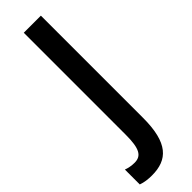

<svg xmlns="http://www.w3.org/2000/svg" viewBox="-363 -715 921 921"><g transform="rotate(-45 97.5 -254.5)"><path d="M18 205C124 205 183 149 183 -20V-714H67V-22C67 71 49 103 2 103C-19 103 -38 99 -54 93V194C-32 202 -8 205 18 205Z"/></g></svg>

Font: Noto Sans Khmer ExtraCondensed SemiBold
Style: Regular
Weight: 600
Width: 2
Designer: Danh Hong and the Monotype Design Team
Foundry: Monotype Imaging Inc.
Version: Version 2.004